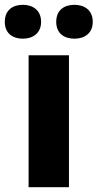

<svg xmlns="http://www.w3.org/2000/svg" viewBox="-46 -779 406 799"><path d="M-26 -688C-26 -640 7 -618 49 -618C90 -618 125 -640 125 -688C125 -737 90 -759 49 -759C7 -759 -26 -737 -26 -688ZM188 -688C188 -640 221 -618 264 -618C305 -618 340 -640 340 -688C340 -737 305 -759 264 -759C221 -759 188 -737 188 -688ZM241 0V-549H73V0Z"/></svg>

Font: Noto Sans Telugu ExtraBold
Style: Regular
Weight: 800
Designer: Jelle Bosma - Monotype Design Team
Foundry: Monotype Imaging Inc.
Version: Version 2.005